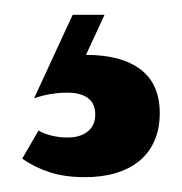

<svg xmlns="http://www.w3.org/2000/svg" viewBox="-20 -20 246 259"><path d="M78 0H121L96 54Q120 54 138.5 59Q157 64 169.8 73.8Q182.5 83.5 189 98.2Q195.5 113 195.5 132.5Q195.5 154 188.2 170.2Q181 186.5 167.8 197.2Q154.5 208 136 213.5Q117.5 219 94.5 219Q68 219 47.5 212.5Q27 206 10 194L32 156Q38 160 49 162.8Q60 165.5 71 165.5Q88.5 165.5 98.5 157.2Q108.5 149 108.5 134.5Q108.5 119.5 98.5 112.2Q88.5 105 71 105Q59.5 105 48.8 106.8Q38 108.5 26 112.5Z"/></svg>

Font: Science Gothic
Style: Regular
Weight: 400
Designer: Thomas Phinney, Vassil Kateliev, Brandon Buerkle
Foundry: Font Detective LLC
Version: Version 1.018